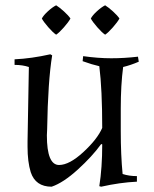

<svg xmlns="http://www.w3.org/2000/svg" viewBox="-20 -690 582 725"><path d="M157 -179Q157 -67 203 -67Q242 -67 295 -116Q348 -165 366 -207Q366 -352 355 -440Q328 -446 292 -459L294 -478Q350 -470 400 -470Q450 -470 501 -476L504 -457Q474 -444 445 -437Q436 -369 436 -280V-196Q436 -104 443 -33Q467 -25 497 -25V-4Q433 -1 362 15L355 13Q366 -56 366 -145L362 -146Q328 -99 273.5 -49.5Q219 0 175 15Q114 15 96 -40Q84 -79 84 -136Q84 -145 84 -156L89 -437Q65 -445 35 -445V-466Q99 -469 170 -485L177 -481Q161 -384 158 -201Q157 -191 157 -179ZM246 -620Q239 -607 221.5 -587Q204 -567 192 -559Q180 -567 162.5 -587Q145 -607 138 -620Q144 -632 161 -647.5Q178 -663 192 -670Q205 -662 222 -646.5Q239 -631 246 -620ZM431 -620Q424 -607 406.5 -587Q389 -567 377 -559Q365 -567 347.5 -587Q330 -607 323 -620Q329 -632 346 -647.5Q363 -663 377 -670Q390 -662 407 -646.5Q424 -631 431 -620Z"/></svg>

Font: Almendra
Style: Regular
Weight: 400
Designer: Ana Sanfelippo
Foundry: Ana Sanfelippo
Version: Version 1.004